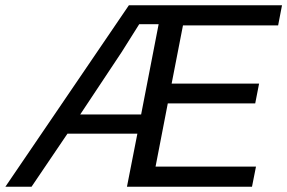

<svg xmlns="http://www.w3.org/2000/svg" viewBox="-60 -708 1089 728"><path d="M421.4 0 460.9 -201.2H195.8L59.6 0H-39.6L428.7 -688H1009.3L994.6 -611.8H633.8L590.8 -391.1H922.4L907.7 -315.9H576.2L529.8 -76.2H910.6L895.5 0ZM541.5 -616.2H467.8L401.4 -510.7L244.1 -273.9H475.1Z"/></svg>

Font: Liberation Sans
Style: Italic
Weight: 400
Italic angle: -12°
Designer: Steve Matteson
Foundry: Ascender Corporation
Version: Version 2.1.5